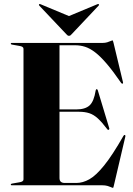

<svg xmlns="http://www.w3.org/2000/svg" viewBox="-20 -911 654 944"><path d="M244 -373H354.5Q399 -373 420.5 -392.8Q442 -412.5 450.5 -466.5Q451.5 -470.5 452.5 -471.5Q453.5 -472.5 455 -472.5Q459.5 -472.5 461 -466.5L517 -281Q518 -278 517.2 -276Q516.5 -274 515 -273Q513.5 -272.5 511.8 -272.5Q510 -272.5 507.5 -275.5Q481.5 -310 461 -328.8Q440.5 -347.5 418.8 -354.5Q397 -361.5 368.5 -361.5H244ZM33 -696Q33 -697.5 34.2 -698.8Q35.5 -700 38.5 -700H485Q497 -700 507 -703Q517 -706 523.8 -709.2Q530.5 -712.5 532.5 -712.5Q534 -712.5 535.2 -710.2Q536.5 -708 538 -701L584.5 -507.5Q585.5 -503.5 584.8 -502Q584 -500.5 582.5 -499.5Q581 -499 579.5 -499.8Q578 -500.5 575.5 -503.5Q536 -561 505 -597.2Q474 -633.5 448 -653.5Q422 -673.5 398.2 -681Q374.5 -688.5 349 -688.5H272.5V-35.5Q272.5 -23.5 279 -17.5Q285.5 -11.5 298 -11.5H356Q387 -11.5 419.2 -29.5Q451.5 -47.5 492 -97.5Q532.5 -147.5 587 -243Q589 -246 590.5 -247Q592 -248 594 -247Q595.5 -247 596.2 -244.8Q597 -242.5 596 -238.5L540 0.5Q538.5 8 537.5 10.2Q536.5 12.5 535 12.5Q532.5 12.5 525.5 9.2Q518.5 6 508 3Q497.5 0 483.5 0H38.5Q35.5 0 34.2 -1.2Q33 -2.5 33 -4Q33 -7.5 40 -8.5L74 -14.5Q85 -16 90.2 -19.5Q95.5 -23 95.5 -29V-671Q95.5 -677 90.2 -680.5Q85 -684 74 -685.5L40 -691.5Q33 -692.5 33 -696ZM357.5 -816 181 -889.5Q175 -892.5 173 -890.5Q171.5 -889.5 171.5 -887.5Q171.5 -885.5 173.5 -883L306.5 -742.5Q310 -738.5 312.5 -736.8Q315 -735 319 -735Q323.5 -735 326 -736.8Q328.5 -738.5 332 -742.5L464.5 -883Q467 -885.5 466.8 -887.5Q466.5 -889.5 465.5 -890.5Q463 -892.5 457 -889.5L280.5 -816Z"/></svg>

Font: Fraunces 120pt
Style: Bold
Weight: 700
Version: Version 1.000;[b76b70a41]